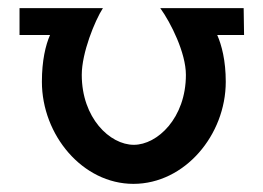

<svg xmlns="http://www.w3.org/2000/svg" viewBox="-20 -453 646 472"><path d="M374 -433C400 -397 437 -323 437 -269C437 -163 367 -97 309 -97C250 -97 181 -163 181 -269C181 -323 213 -402 233 -433H28V-367H103C92 -342 83 -304 83 -252C83 -121 183 -1 308 -1C434 -1 535 -121 535 -252C535 -304 525 -342 514 -367H580L579 -433Z"/></svg>

Font: Hussar Tani
Style: Bold
Weight: 700
Foundry: Cannot Into Space Fonts
Version: Version 0.92